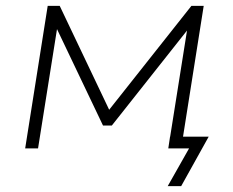

<svg xmlns="http://www.w3.org/2000/svg" viewBox="-20 -507 795 656"><path d="M553 129 626 0H555L561 -40H693L599 129ZM66 0 143 -487H184L353 -132L634 -487H676L599 0H555L623 -428H639L362 -78H332L165 -428H178L110 0Z"/></svg>

Font: Nunito Sans 10pt SemiExpanded ExtraLight
Style: Italic
Weight: 250
Width: 6
Italic angle: -9°
Designer: Vernon Adams
Foundry: Vernon Adams
Version: Version 3.101;gftools[0.9.27]